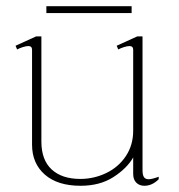

<svg xmlns="http://www.w3.org/2000/svg" viewBox="-20 -587 574 617"><path d="M403 -545H129V-567H403ZM490 -19V-11Q469 10 444 10Q428 10 418 0Q408 -10 408 -28V-81Q388 -46 344.5 -18Q301 10 239 10Q165 10 124 -26Q83 -62 83 -122V-427Q83 -439 71 -439Q64 -439 53 -435.5Q42 -432 35 -428L30 -440L96 -470H113V-132Q113 -73 146 -42.5Q179 -12 238 -12Q282 -12 321.5 -31Q361 -50 384.5 -85.5Q408 -121 408 -167V-427Q408 -439 396 -439Q389 -439 378 -435.5Q367 -432 360 -428L355 -440L421 -470H438V-40Q438 -25 442.5 -18Q447 -11 458 -11Q468 -11 490 -19Z"/></svg>

Font: Taviraj Thin
Style: Regular
Weight: 250
Designer: Katatrad Team
Foundry: CadsonDemak
Version: Version 1.001